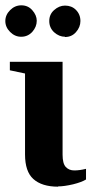

<svg xmlns="http://www.w3.org/2000/svg" viewBox="-23 -690 353 721"><path d="M195 10V11Q134 11 102 -18Q71 -46 71 -110V-414L14 -426V-458H212V-109Q212 -76 224 -63Q236 -50 256 -50Q276 -50 300 -56V-16Q284 -6 252 2Q218 10 195 10ZM221 -551V-552Q199 -552 180 -569Q162 -586 162 -611Q162 -636 180 -652Q199 -669 221 -669Q246 -669 262 -653Q279 -636 279 -611Q279 -588 262 -569Q246 -551 221 -551ZM57 -552H56Q33 -552 15 -570Q-3 -588 -3 -611Q-3 -634 15 -652Q33 -670 57 -670Q82 -670 98 -652Q115 -633 115 -612Q115 -589 98 -570Q81 -552 57 -552Z"/></svg>

Font: Libra Serif Modern
Style: Bold
Weight: 700
Designer: Stefan Peev, Context Ltd
Foundry: Ascender Corporation
Version: Version 1.000